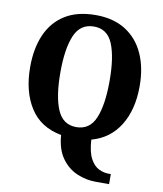

<svg xmlns="http://www.w3.org/2000/svg" viewBox="-101 -806 956 1126"><g transform="rotate(10 377.0 -243.5)"><path d="M547 238Q488 238 433.5 214.5Q379 191 342 139Q305 87 299 3Q174 -20 112.5 -116.5Q51 -213 51 -359Q51 -470 87 -552Q123 -634 195.5 -679.5Q268 -725 379 -725Q483 -725 555.5 -679.5Q628 -634 665.5 -551.5Q703 -469 703 -358Q703 -219 645 -125Q587 -31 478 -1Q483 74 504 112Q525 150 554 164Q583 178 611 178H626V238ZM378 -58Q458 -58 491 -137Q524 -216 524 -358Q524 -500 491.5 -578.5Q459 -657 379 -657Q298 -657 264.5 -578.5Q231 -500 231 -358Q231 -216 264.5 -137Q298 -58 378 -58Z"/></g></svg>

Font: Noto Serif Thai SemiCondensed ExtraBold
Style: Regular
Weight: 800
Width: 4
Designer: Monotype Design Team
Foundry: Monotype Imaging Inc.
Version: Version 2.002; ttfautohint (v1.8.4.7-5d5b)